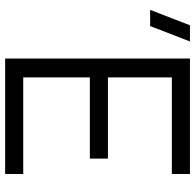

<svg xmlns="http://www.w3.org/2000/svg" viewBox="-26 -734 760 748"><g transform="rotate(90 354.0 -360.0)"><path d="M658 0V-70.5H281.5V-330H598V-400.5H281.5V-649.5H658V-720H208V0ZM18.5 -565H81.5L141.5 -720H78.5Z"/></g></svg>

Font: Manrope
Style: Regular
Weight: 400
Designer: Mikhail Sharanda
Foundry: Mikhail Sharanda
Version: Version 4.505